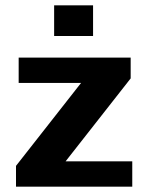

<svg xmlns="http://www.w3.org/2000/svg" viewBox="-20 -700 552 720"><path d="M476 0V-95H226L470 -406V-484H50V-389H284L40 -78V0ZM329 -565V-680H183V-565Z"/></svg>

Font: Play
Style: Bold
Weight: 700
Designer: Jonas Hecksher
Foundry: Jonas Hecksher, Playtypeª, e-types AS
Version: Version 1.002